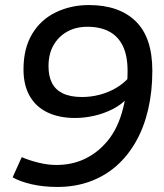

<svg xmlns="http://www.w3.org/2000/svg" viewBox="-20 -730 651 760"><path d="M332 -710Q451 -710 517 -646Q583 -582 583 -450Q583 -368 566.5 -297Q550 -226 518 -169.5Q486 -113 440.5 -73Q395 -33 336 -11.5Q277 10 207 10Q152 10 106 -0.5Q60 -11 30 -28L66 -108Q96 -95 133 -86Q170 -77 202 -77Q262 -77 310 -98.5Q358 -120 394 -159Q440 -207 462.5 -284Q485 -361 485 -449Q485 -509 466.5 -547.5Q448 -586 412.5 -605Q377 -624 326 -624Q280 -624 245.5 -604.5Q211 -585 191.5 -550.5Q172 -516 172 -468Q172 -429 185.5 -402Q199 -375 228.5 -360.5Q258 -346 305 -346Q340 -346 374.5 -355Q409 -364 439 -381.5Q469 -399 491 -424L487 -344Q460 -315 425 -297.5Q390 -280 352 -271.5Q314 -263 277 -263Q214 -263 168 -285Q122 -307 97.5 -350Q73 -393 73 -455Q73 -539 107.5 -596Q142 -653 201.5 -681.5Q261 -710 332 -710Z"/></svg>

Font: Georama ExtraCondensed Thin Medium
Style: Italic
Weight: 500
Italic angle: -9°
Version: Version 1.001